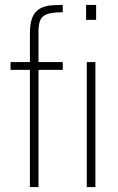

<svg xmlns="http://www.w3.org/2000/svg" viewBox="-20 -763 482 783"><path d="M102 0V-478H23V-510H102V-625Q102 -657 107.5 -678Q113 -699 124 -712Q135 -725 151 -732Q167 -739 188.5 -741Q210 -743 236 -743V-713Q207 -713 188 -709.5Q169 -706 157.5 -697.5Q146 -689 141.5 -673Q137 -657 137 -631V-510H236V-478H137V0ZM334 0V-510H369V0ZM331 -682V-743H372V-682Z"/></svg>

Font: Saira Condensed Thin
Style: Regular
Weight: 250
Width: 3
Designer: Hector Gatti with collaboration of the Omnibus-Type team
Foundry: Omnibus-Type
Version: Version 1.101